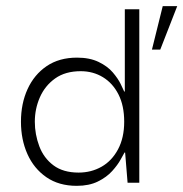

<svg xmlns="http://www.w3.org/2000/svg" viewBox="-20 -593 595 623"><path d="M229 10Q171 10 130.5 -18Q90 -46 69 -93Q48 -140 48 -198Q48 -257 69.5 -304Q91 -351 131.5 -378.5Q172 -406 230 -406Q271 -406 300 -392Q329 -378 346 -358Q363 -338 371.5 -320.5Q380 -303 383 -296H385V-563H432V0H394L386 -98H384Q381 -93 371.5 -75.5Q362 -58 344 -38Q326 -18 297.5 -4Q269 10 229 10ZM235 -33Q276 -33 309.5 -52Q343 -71 363 -108.5Q383 -146 383 -198Q383 -250 364.5 -286.5Q346 -323 314 -342.5Q282 -362 242 -362Q192 -362 159 -338.5Q126 -315 109.5 -277.5Q93 -240 93 -198Q93 -157 107.5 -118.5Q122 -80 153.5 -56.5Q185 -33 235 -33ZM473 -432 508 -573H555L500 -432Z"/></svg>

Font: Darker Grotesque
Style: Regular
Weight: 400
Designer: Gabriel Lam
Foundry: TypeRant
Version: Version 1.000;gftools[0.9.28]